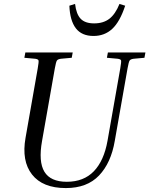

<svg xmlns="http://www.w3.org/2000/svg" viewBox="-20 -947 760 977"><path d="M524 -653 529 -680H720L715 -653L660 -648Q645 -646 640 -639.5Q635 -633 629 -599L564 -230Q545 -118 484 -54Q423 10 315 10Q197 10 143 -59Q89 -128 110 -246L172 -599Q178 -633 176 -639.5Q174 -646 159 -648L104 -653L109 -680H350L345 -653L290 -648Q275 -646 270 -639.5Q265 -633 259 -599L194 -230Q175 -124 206 -73Q237 -22 320 -22Q406 -22 457.5 -75.5Q509 -129 527 -230L592 -599Q598 -633 596 -639.5Q594 -646 579 -648ZM459 -828Q506 -828 536.5 -851.5Q567 -875 588 -927L617 -918Q590 -836 551 -800Q512 -764 456 -764Q396 -764 366 -803Q336 -842 333 -918L362 -927Q368 -875 390.5 -851.5Q413 -828 459 -828Z"/></svg>

Font: Inria Serif
Style: Italic
Weight: 400
Italic angle: -10°
Designer: Black Foundry Team
Foundry: Black Foundry
Version: Version 1.000; ttfautohint (v1.8.3)